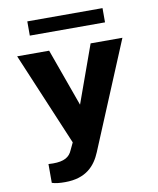

<svg xmlns="http://www.w3.org/2000/svg" viewBox="-98 -787 884 1076"><g transform="rotate(-10 344.0 -249.0)"><path d="M110 97V204C131 211 156 213 185 213C305 213 358 151 388 79L641 -528H460L342 -200L224 -528H42L265 1L246 41C230 80 199 98 136 98C128 98 118 97 110 97ZM560 -630V-711H132V-630Z"/></g></svg>

Font: Asimov
Style: XWid
Weight: 500
Designer: Google
Version: Version 2.000980; 2014